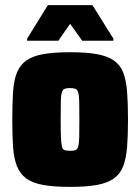

<svg xmlns="http://www.w3.org/2000/svg" viewBox="-20 -722 547 750"><path d="M254 8Q190 8 148.5 0.5Q107 -7 82.5 -25Q58 -43 46 -73.5Q34 -104 31 -148.5Q28 -193 28 -255Q28 -318 31 -363Q34 -408 46 -438Q58 -468 82.5 -485.5Q107 -503 148.5 -510.5Q190 -518 254 -518Q317 -518 358.5 -510.5Q400 -503 425 -485.5Q450 -468 461.5 -438Q473 -408 476.5 -363Q480 -318 480 -255Q480 -193 476.5 -148.5Q473 -104 461.5 -73.5Q450 -43 425 -25Q400 -7 358.5 0.5Q317 8 254 8ZM254 -133Q267 -133 274.5 -135.5Q282 -138 285.5 -150Q289 -162 289.5 -187Q290 -212 290 -255Q290 -299 289.5 -324Q289 -349 285.5 -360.5Q282 -372 274.5 -375Q267 -378 253 -378Q240 -378 232.5 -375Q225 -372 221.5 -360.5Q218 -349 217.5 -324Q217 -299 217 -255Q217 -212 218 -187Q219 -162 222 -150Q225 -138 232.5 -135.5Q240 -133 254 -133ZM86 -563V-571L167 -702H341L423 -571V-563H301L254 -629L208 -563Z"/></svg>

Font: Saira SemiCondensed Black
Style: Regular
Weight: 900
Width: 4
Designer: Hector Gatti with collaboration of the Omnibus-Type team
Foundry: Omnibus-Type
Version: Version 1.101